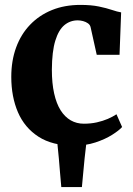

<svg xmlns="http://www.w3.org/2000/svg" viewBox="-20 -583 544 783"><path d="M230 180Q227 149 224.8 121Q222.5 93 220 63.2Q217.5 33.5 213.5 -2.5H332.5Q328 33.5 325 63.2Q322 93 319.5 121Q317 149 314 180ZM282 11Q193.5 11 137 -25.5Q80.5 -62 53.2 -125.2Q26 -188.5 26 -269.5Q26 -335.5 45.8 -389.5Q65.5 -443.5 102.8 -482.2Q140 -521 191.8 -542Q243.5 -563 308 -563Q352 -563 383.2 -556.5Q414.5 -550 436.5 -542.5Q458.5 -535 474 -532.5L467.5 -359.5H374.5L349.5 -472Q347.5 -481.5 338.8 -487.8Q330 -494 318.8 -497Q307.5 -500 297 -500Q266 -500 242.5 -480.5Q219 -461 205.5 -417Q192 -373 191.5 -299Q191.5 -243.5 200.8 -202Q210 -160.5 227.2 -133.2Q244.5 -106 268.5 -92.2Q292.5 -78.5 322 -78.5Q350.5 -78.5 375 -84Q399.5 -89.5 419.8 -98.2Q440 -107 455 -117L478 -65Q465.5 -51 437 -33Q408.5 -15 368.8 -2Q329 11 282 11Z"/></svg>

Font: Merriweather 36pt ExtraBold
Style: Regular
Weight: 800
Designer: Eben Sorkin
Foundry: Eben Sorkin
Version: Version 2.100